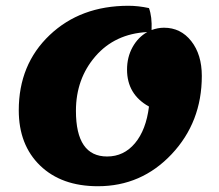

<svg xmlns="http://www.w3.org/2000/svg" viewBox="-20 -620 759 665"><path d="M319 25Q193 25 119 -46.5Q45 -118 45 -238Q45 -397 152 -498.5Q259 -600 425 -600Q459 -600 496 -592Q507 -562 505 -516Q527 -524 548 -524Q606 -524 642.5 -477.5Q679 -431 679 -357Q679 -197 574.5 -86Q470 25 319 25ZM243 -236Q243 -78 351 -78Q409 -78 447.5 -124Q486 -170 496 -251Q420 -293 420 -379Q420 -422 439 -456.5Q458 -491 490 -509Q378 -503 310.5 -425Q243 -347 243 -236Z"/></svg>

Font: Lemonada
Style: Bold
Weight: 700
Designer: Mohamed Gaber (Arabic), Eduardo Tunni (Latin)
Foundry: Kief Type Foundry
Version: Version 4.004